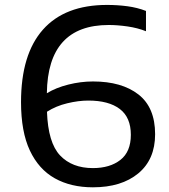

<svg xmlns="http://www.w3.org/2000/svg" viewBox="-20 -770 702 799"><path d="M366.5 9.5Q275 9.5 208 -28Q141 -65.5 104.2 -143.8Q67.5 -222 67.5 -345Q67.5 -544 158.8 -646.8Q250 -749.5 425.5 -749.5Q469 -749.5 510.2 -744Q551.5 -738.5 587.5 -724.5V-640Q552.5 -654 510.5 -660Q468.5 -666 432.5 -666Q178.5 -666 175 -382Q212.5 -405 264.2 -418Q316 -431 367 -431Q486.5 -431 556 -377Q625.5 -323 625.5 -211.5Q625.5 -106.5 555.5 -48.5Q485.5 9.5 366.5 9.5ZM347.5 -351.5Q306.5 -351.5 259.8 -340.2Q213 -329 175.5 -305Q180 -176 230 -123.2Q280 -70.5 366.5 -70.5Q437.5 -70.5 481 -104.5Q524.5 -138.5 524.5 -209Q524.5 -281.5 478.5 -316.5Q432.5 -351.5 347.5 -351.5Z"/></svg>

Font: Encode Sans Expanded Medium
Style: Regular
Weight: 500
Width: 7
Designer: Multiple Designers
Foundry: Impallari Type
Version: Version 3.000; ttfautohint (v1.8.3) -l 8 -r 50 -G 200 -x 14 